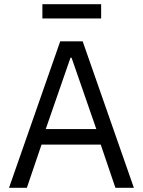

<svg xmlns="http://www.w3.org/2000/svg" viewBox="-20 -895 681 915"><path d="M530 0 460 -206H178L108 0H23L267 -698H374L618 0ZM321 -620H316L198 -280H439ZM182 -875H462V-807H182Z"/></svg>

Font: IBM Plex Sans
Style: Regular
Weight: 400
Designer: Mike Abbink, Paul van der Laan, Pieter van Rosmalen
Foundry: Bold Monday
Version: Version 3.005